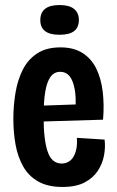

<svg xmlns="http://www.w3.org/2000/svg" viewBox="-20 -729 465 762"><path d="M228 13Q170 13 132 -8.5Q94 -30 72.5 -67.5Q51 -105 42 -153.5Q33 -202 33 -257Q33 -310 41.5 -361Q50 -412 70.5 -452.5Q91 -493 127.5 -517Q164 -541 220 -541Q272 -541 307 -519Q342 -497 361.5 -458Q381 -419 387.5 -366.5Q394 -314 389 -254L124 -246V-309L297 -315L279 -287Q283 -343 276 -377.5Q269 -412 255 -428Q241 -444 219 -444Q195 -444 180.5 -424Q166 -404 159.5 -364.5Q153 -325 153 -266Q153 -175 169 -127.5Q185 -80 225 -80Q239 -80 251 -86.5Q263 -93 271 -106Q279 -119 283 -138Q287 -157 285 -182L395 -175Q399 -146 393 -113Q387 -80 368.5 -51.5Q350 -23 316 -5Q282 13 228 13ZM216 -591Q178 -591 159 -605.5Q140 -620 140 -649Q140 -679 159 -694Q178 -709 216 -709Q255 -709 274 -693.5Q293 -678 293 -650Q293 -620 274 -605.5Q255 -591 216 -591Z"/></svg>

Font: Bricolage Grotesque 24pt Condensed SemiBold
Style: Regular
Weight: 600
Width: 3
Designer: Mathieu Triay
Foundry: Atelier Triay
Version: Version 1.001;gftools[0.9.33.dev8+g029e19f]